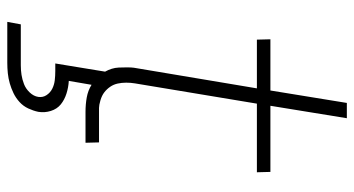

<svg xmlns="http://www.w3.org/2000/svg" viewBox="-248 -528 995 540"><g transform="rotate(90 250.0 -257.5)"><path d="M41 220 48 182H163Q177 182 190 180Q203 178 216 173Q229 168 239.5 157Q250 146 252 133Q254 120 247 109.5Q240 99 229 93.5Q218 88 205.5 86.5Q193 85 179 85H158L181 -55Q176 -64 173 -73.5Q170 -83 169.5 -93.5Q169 -104 169 -116.5Q169 -129 170 -136L228 -482H91L90 -520H234L269 -735H312L277 -520H463L464 -482H271L214 -139Q212 -127 212 -114.5Q212 -102 214.5 -90.5Q217 -79 223.5 -69.5Q230 -60 239 -53Q248 -46 261.5 -42Q275 -38 283 -38H380L381 0H294Q273 0 253.5 -3.5Q234 -7 218 -17L207 47Q225 48 242.5 53.5Q260 59 273 69.5Q286 80 291.5 97.5Q297 115 294 133Q291 147 284.5 161Q278 175 266.5 185.5Q255 196 241.5 202.5Q228 209 214 213Q200 217 185.5 218.5Q171 220 156 220Z"/></g></svg>

Font: Iosevka Aile Extralight
Style: Italic
Weight: 200
Italic angle: -9°
Designer: Belleve Invis
Foundry: Belleve Invis
Version: Version 31.1.0; ttfautohint (v1.8.4)